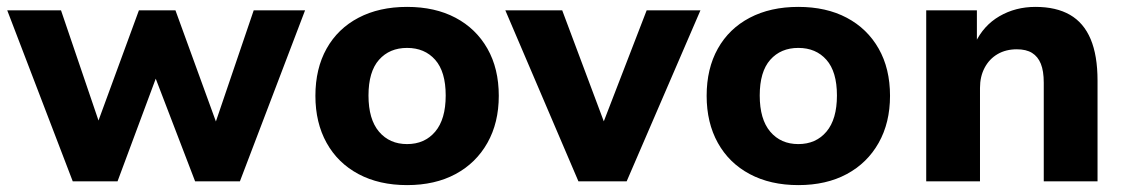

<svg xmlns="http://www.w3.org/2000/svg" viewBox="-20 -526 3266 557"><path d="M191 0 1 -496H157L272 -158H259L383 -496H489L612 -158H601L716 -496H865L676 0H546L411 -352H452L321 0Z M1161 11Q1080 11 1020 -21Q960 -53 927.5 -111.5Q895 -170 895 -248Q895 -327 927.5 -385Q960 -443 1020 -474.5Q1080 -506 1161 -506Q1242 -506 1301.5 -474.5Q1361 -443 1394 -385Q1427 -327 1427 -248Q1427 -170 1394 -111.5Q1361 -53 1301.5 -21Q1242 11 1161 11ZM1161 -108Q1212 -108 1242.5 -144Q1273 -180 1273 -249Q1273 -318 1242.5 -352.5Q1212 -387 1161 -387Q1110 -387 1079.5 -352.5Q1049 -318 1049 -249Q1049 -180 1079.5 -144Q1110 -108 1161 -108Z M1658 0 1446 -496H1611L1741 -149H1722L1856 -496H2012L1798 0Z M2296 11Q2215 11 2155 -21Q2095 -53 2062.5 -111.5Q2030 -170 2030 -248Q2030 -327 2062.5 -385Q2095 -443 2155 -474.5Q2215 -506 2296 -506Q2377 -506 2436.5 -474.5Q2496 -443 2529 -385Q2562 -327 2562 -248Q2562 -170 2529 -111.5Q2496 -53 2436.5 -21Q2377 11 2296 11ZM2296 -108Q2347 -108 2377.5 -144Q2408 -180 2408 -249Q2408 -318 2377.5 -352.5Q2347 -387 2296 -387Q2245 -387 2214.5 -352.5Q2184 -318 2184 -249Q2184 -180 2214.5 -144Q2245 -108 2296 -108Z M2667 0V-496H2814V-401H2809Q2833 -452 2879.5 -479Q2926 -506 2984 -506Q3044 -506 3084 -483Q3124 -460 3144 -412.5Q3164 -365 3164 -292V0H3008V-286Q3008 -320 2999.5 -341Q2991 -362 2974 -372.5Q2957 -383 2930 -383Q2898 -383 2874 -369Q2850 -355 2836.5 -329.5Q2823 -304 2823 -271V0Z"/></svg>

Font: Nunito Sans 10pt ExtraBold
Style: Regular
Weight: 800
Designer: Vernon Adams
Foundry: Vernon Adams
Version: Version 3.101;gftools[0.9.27]